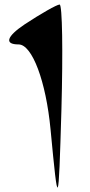

<svg xmlns="http://www.w3.org/2000/svg" viewBox="-20 -867 398 847"><path d="M62 -671C122 -671 183 -508 203 -296C237 61 238 57 251 -384C258 -640 255 -847 243 -847C231 -847 159 -806 88 -759C9 -706 -2 -671 62 -671Z"/></svg>

Font: Venom Sans
Style: Regular
Weight: 400
Version: Version 1.001